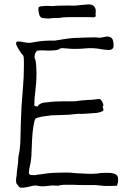

<svg xmlns="http://www.w3.org/2000/svg" viewBox="-20 -864 610 884"><path d="M461 -8Q455 -8 418 -12Q415 -12 368 -12Q337 -12 324 -13Q323 -13 297 -13Q272 -13 272 -13Q255 -12 250 -9Q235 -9 220 -10Q218 -10 180 -6Q160 -6 151 -9Q142 -12 118 -5.5Q94 1 76 0Q68 0 61 -13Q58 -17 56 -19Q55 -20 55 -24Q54 -26 54 -29V-39L55 -45V-48Q56 -52 56.5 -55Q57 -58 57 -61Q57 -71 61 -98Q64 -115 64 -134Q65 -145 67.5 -156Q70 -167 71 -177Q74 -210 74 -221Q75 -260 76 -298Q77 -336 79 -372Q82 -419 86 -464.5Q90 -510 90 -558Q90 -572 90 -583Q90 -600 88 -606Q87 -610 79 -617Q77 -619 68 -634Q62 -643 58 -651.5Q54 -660 54 -664Q54 -674 64 -673Q75 -673 85.5 -670.5Q96 -668 110 -667Q118 -666 126 -668Q134 -670 143 -671Q152 -673 163 -674Q174 -675 183 -676Q194 -677 205 -677Q228 -677 232 -677Q239 -678 276 -684Q299 -688 320 -689Q346 -690 369.5 -691Q393 -692 419 -692Q427 -691 435.5 -690.5Q444 -690 452 -692H454L456 -693H458Q459 -694 460 -694Q461 -693 462 -694Q463 -694 464.5 -694.5Q466 -695 468 -695Q469 -696 472 -696Q493 -695 498 -683.5Q503 -672 503 -654Q503 -632 476 -634Q459 -635 443.5 -638Q428 -641 409 -642Q390 -643 371 -641Q352 -639 330 -639Q321 -639 312 -639Q307 -639 298 -640Q289 -641 273 -642H270H262H259Q251 -634 233.5 -632.5Q216 -631 199 -631Q191 -632 182.5 -632Q174 -632 167 -632Q157 -631 154 -631Q151 -632 148 -628Q142 -619 141 -615Q139 -606 139 -598V-597L140 -596Q140 -595 141 -593Q143 -590 144.5 -581Q146 -572 146.5 -562Q147 -552 147.5 -542.5Q148 -533 148 -529Q148 -504 146.5 -482.5Q145 -461 142 -438Q140 -423 139 -409Q138 -395 138 -381Q139 -376 140.5 -375.5Q142 -375 145 -375L154 -374L157 -380Q158 -382 164 -385Q167 -386 171 -389H174L178 -391Q195 -393 214.5 -395Q234 -397 254 -397Q274 -398 292.5 -397.5Q311 -397 328 -398Q332 -399 350.5 -401Q369 -403 387 -404Q390 -405 396 -404L415 -406Q416 -406 417 -406L422 -407Q423 -407 424 -407Q429 -408 433.5 -408Q438 -408 439 -408H440Q447 -403 451.5 -394Q456 -385 456 -377V-376L452 -374L454 -369V-365H456V-357Q456 -354 452 -352Q451 -352 449 -351.5Q447 -351 445 -349Q444 -348 434 -346Q429 -345 424 -344Q423 -344 395 -342Q383 -341 380 -341Q372 -341 364.5 -340Q357 -339 347 -340Q335 -340 324 -338.5Q313 -337 300 -336Q286 -335 264 -334.5Q242 -334 216 -333Q207 -332 172 -327Q148 -322 143 -317Q138 -310 134 -283Q130 -259 128 -227Q126 -197 125.5 -170.5Q125 -144 123 -131Q122 -120 120.5 -113Q119 -106 117 -98Q116 -91 114.5 -83.5Q113 -76 113 -68Q113 -63 117 -61Q119 -58 127 -58Q132 -58 137 -57.5Q142 -57 148 -59Q149 -59 200 -66Q225 -69 254 -69Q280 -70 305 -69Q312 -68 331 -66.5Q350 -65 383 -64Q404 -63 428 -65L440 -67Q464 -69 485 -68Q497 -68 510.5 -62.5Q524 -57 524 -37Q524 -26 522 -20Q521 -17 520 -16Q520 -14 520 -11Q520 -8 518 -10V-9Q489 -7 461 -8ZM323 -838 376 -843Q400 -846 411 -837Q421 -827 421 -814L420 -796Q425 -786 410 -784L395 -785H295Q270 -785 250 -781Q243 -781 236 -781Q221 -781 216 -780Q202 -778 195 -779Q194 -779 177 -781Q165 -782 160.5 -797.5Q156 -813 157 -828V-829Q164 -836 170 -835L193 -837H195L223 -836Q240 -838 259 -838Q303 -839 323 -838Z"/></svg>

Font: ToneOZ-Tsuipita-TC
Style: Tsuipita-TC
Weight: 400
Designer: :Jeffrey Xuan (Chih-Lin Hsuan)  :
Foundry: jeffreyx@gmail.com, cjkFonts.io
Version: Version 0.24071